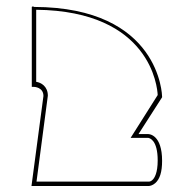

<svg xmlns="http://www.w3.org/2000/svg" viewBox="-20 -554 615 610"><path d="M95 -294V-523C459 -519 480 -276 481 -252L395 -116H451C456 -115 481 -109 481 -44C481 -5 471 12 464 18C459 23 454 23 452 23H451H96L132 -250C132 -280 110 -292 95 -294ZM420 -128 495 -245V-247C495 -250 489 -531 88 -532C86 -534 83 -534 81 -532V-278H88C89 -278 118 -277 118 -249L80 37H450H452C456 37 465 35 473 28C488 15 495 -8 495 -43C495 -126 454 -128 451 -128Z"/></svg>

Font: Platiipus Light
Style: Light
Weight: 400
Version: Version 001.000